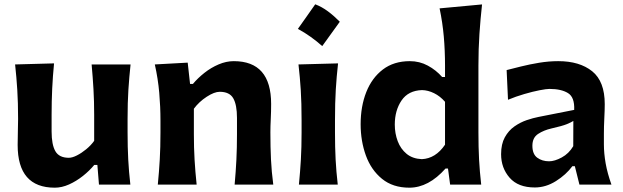

<svg xmlns="http://www.w3.org/2000/svg" viewBox="-20 -847 2859 881"><path d="M231.4 14.2Q61 14.2 61 -181.6Q61 -217.8 62 -245.1Q63 -272.5 63 -301.3Q63 -377.4 59.3 -434.8Q55.7 -492.2 49.3 -551.3L228 -556.2Q222.2 -497.1 219.5 -439.9Q216.8 -382.8 216.8 -320.3V-243.7Q216.8 -183.1 234.1 -153.1Q251.5 -123 295.9 -123Q311.5 -123 332.8 -133.8Q354 -144.5 375.5 -162.1Q397 -179.7 412.1 -200.7V-320.3Q412.1 -382.8 408.9 -437.5Q405.8 -492.2 400.4 -551.3H579.1Q572.8 -492.2 569.1 -434.8Q565.4 -377.4 565.4 -301.3V-239.7Q565.4 -170.9 568.4 -115.2Q571.3 -59.6 578.1 0H434.1L426.8 -90.3H412.6Q390.6 -63.5 360.4 -39.6Q330.1 -15.6 296.9 -0.7Q263.7 14.2 231.4 14.2Z M704.1 0Q710 -59.6 713.1 -115.2Q716.3 -170.9 716.3 -239.7V-294.4Q716.3 -356.9 710.7 -421.4Q705.1 -485.8 690.4 -551.3L841.3 -559.6L852.1 -461.9H865.2Q887.7 -488.8 918 -512.7Q948.2 -536.6 983.2 -551.5Q1018.1 -566.4 1052.7 -566.4Q1224.1 -566.4 1224.1 -370.1Q1224.1 -334.5 1222.4 -300.8Q1220.7 -267.1 1220.7 -239.7Q1220.7 -170.9 1223.4 -115.2Q1226.1 -59.6 1233.9 0H1056.6Q1062 -59.6 1064.7 -114.3Q1067.4 -168.9 1067.4 -231.4V-305.7Q1067.4 -366.2 1050.3 -396Q1033.2 -425.8 988.3 -425.8Q963.4 -425.8 928.2 -402.8Q893.1 -379.9 869.6 -348.1V-231.4Q869.6 -168.9 872.8 -114.3Q876 -59.6 882.3 0Z M1426.4 -827.3Q1456.4 -816 1484.6 -795.1Q1512.8 -774.1 1539.2 -747.3Q1498.9 -690.9 1458.6 -635.5Q1433.9 -657.6 1406.2 -677.4Q1378.6 -697.3 1346.9 -714.5Q1367.3 -743.5 1387.2 -771.4Q1407 -799.4 1426.4 -827.3ZM1351.6 0Q1357.4 -59.6 1360.6 -115.2Q1363.8 -170.9 1363.8 -239.7V-294.4Q1363.8 -375.5 1360.1 -433.8Q1356.4 -492.2 1349.6 -551.3L1531.2 -556.2Q1524.4 -495.6 1520.8 -436.3Q1517.1 -377 1517.1 -294.4V-239.7Q1517.1 -170.9 1520 -115.2Q1522.9 -59.6 1529.8 0Z M1858.4 14.2Q1782.7 14.2 1732.9 -26.4Q1683.1 -66.9 1658.9 -133.3Q1634.8 -199.7 1634.8 -276.9Q1634.8 -358.9 1660.6 -424.3Q1686.5 -489.7 1736.8 -528.1Q1787.1 -566.4 1860.4 -566.4Q1905.3 -566.4 1943.1 -545.9Q1981 -525.4 2008.8 -493.7H2022V-546.4Q2022 -614.3 2016.4 -679Q2010.7 -743.7 1997.1 -808.6L2191.9 -826.7Q2184.6 -760.7 2179.9 -691.4Q2175.3 -622.1 2175.3 -546.4V-239.7Q2175.3 -170.9 2178.2 -115.2Q2181.2 -59.6 2188 0H2045.4L2035.6 -73.7H2024.4Q1946.3 14.2 1858.4 14.2ZM1915.5 -116.7Q1979 -119.6 2022 -183.1V-379.9Q1999.5 -405.8 1971.7 -419.4Q1943.8 -433.1 1916.5 -433.6Q1853.5 -431.6 1822.5 -386Q1791.5 -340.3 1791.5 -275.4Q1791.5 -234.9 1804.9 -199.2Q1818.4 -163.6 1845.7 -141.1Q1873 -118.7 1915.5 -116.7Z M2434.1 13.2Q2357.4 13.2 2318.4 -31.5Q2279.3 -76.2 2279.3 -139.6Q2279.3 -186 2296.4 -217Q2313.5 -248 2340.3 -266.8Q2367.2 -285.6 2396.7 -295.7Q2426.3 -305.7 2451.2 -310.5L2614.7 -342.8Q2617.2 -400.9 2586.2 -419.9Q2555.2 -439 2501 -439Q2487.3 -439 2455.8 -432.9Q2424.3 -426.8 2385.7 -415.5Q2347.2 -404.3 2311 -389.2L2304.7 -525.4Q2331.5 -532.2 2370.6 -542Q2409.7 -551.8 2454.1 -559.1Q2498.5 -566.4 2541.5 -566.4Q2639.6 -566.4 2697.3 -520Q2754.9 -473.6 2754.9 -369.1Q2754.9 -342.3 2752.9 -304Q2751 -265.6 2751 -233.9V-184.6Q2751 -143.6 2759 -97.7Q2767.1 -51.8 2785.6 0H2638.7L2617.7 -84.5H2606.4Q2577.6 -45.4 2531 -16.1Q2484.4 13.2 2434.1 13.2ZM2499.5 -106.9Q2524.9 -106.9 2557.6 -124.5Q2590.3 -142.1 2610.4 -176.3L2610.8 -292Q2600.1 -285.2 2580.3 -277.1Q2560.5 -269 2509.3 -257.3Q2475.1 -249.5 2449 -232.4Q2422.9 -215.3 2422.9 -178.2Q2422.9 -139.6 2445.3 -123.3Q2467.8 -106.9 2499.5 -106.9Z"/></svg>

Font: Pinar Bold
Style: Regular
Weight: 700
Designer: Amin Abedi
Version: Version 3.000